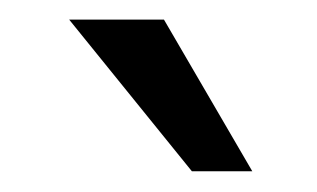

<svg xmlns="http://www.w3.org/2000/svg" viewBox="-20 -749 315 191"><path d="M170.9 -578.6H231L143.1 -729.5H48.8Z"/></svg>

Font: Faust Sans
Style: Regular
Weight: 400
Designer: Andreas Faust
Version: Version 1.003;Glyphs 3.1.2 (3151)